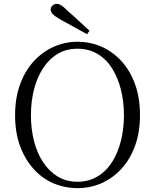

<svg xmlns="http://www.w3.org/2000/svg" viewBox="-20 -958 802 993"><path d="M443 -799 430 -781Q396 -800 362.5 -818.5Q329 -837 296 -855Q266 -872 254 -884Q242 -896 242 -908Q242 -920 251 -929Q260 -938 273 -938Q285 -938 298 -929.5Q311 -921 333 -899Q360 -876 387 -850.5Q414 -825 443 -799ZM381 15Q315 15 256.5 -10Q198 -35 153.5 -84.5Q109 -134 83.5 -203.5Q58 -273 58 -362Q58 -450 83.5 -520.5Q109 -591 153.5 -640Q198 -689 256.5 -715.5Q315 -742 381 -742Q447 -742 505 -716.5Q563 -691 608 -642Q653 -593 678.5 -522.5Q704 -452 704 -362Q704 -274 678.5 -204Q653 -134 608 -85Q563 -36 505 -10.5Q447 15 381 15ZM381 -18Q439 -18 484.5 -45.5Q530 -73 560 -120.5Q590 -168 605.5 -230Q621 -292 621 -362Q621 -432 605.5 -494Q590 -556 560 -604Q530 -652 484.5 -679Q439 -706 381 -706Q322 -706 277.5 -679Q233 -652 202 -604Q171 -556 155.5 -494Q140 -432 140 -362Q140 -292 155.5 -230Q171 -168 202 -120.5Q233 -73 277.5 -45.5Q322 -18 381 -18Z"/></svg>

Font: Noto Serif SC ExtraLight Light
Style: Regular
Weight: 300
Version: Version 2.002-H1;hotconv 1.1.0;makeotfexe 2.6.0